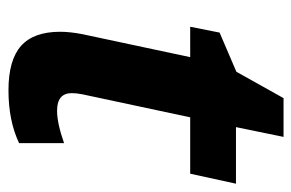

<svg xmlns="http://www.w3.org/2000/svg" viewBox="-142 -560 712 469"><g transform="rotate(90 214.5 -326.0)"><path d="M208 -145Q208 -108.9 251 -108.9Q281.7 -108.9 330.1 -126V-16.1Q275.4 9.8 201.2 9.8Q127 9.8 92.5 -21Q58.1 -51.8 58.1 -116.2Q58.1 -140.6 64 -170.9L120.1 -434.1H45.9L60.1 -505.9L155.8 -546.9L220.2 -662.1H314.9L291 -545.9H429.2L404.8 -434.1H267.1L210.9 -170.9Q208 -156.2 208 -145Z"/></g></svg>

Font: Open Sans Hebrew
Style: Bold Italic
Weight: 700
Italic angle: -12°
Foundry: Ascender Corporation, Yanek Iontef
Version: Version 2.001;PS 002.001;hotconv 1.0.70;makeotf.lib2.5.58329